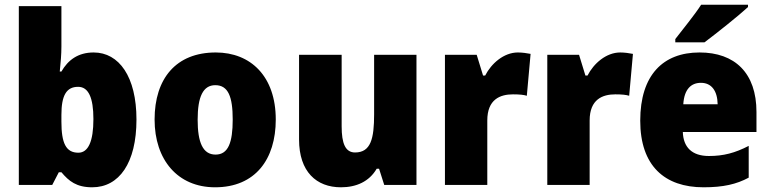

<svg xmlns="http://www.w3.org/2000/svg" viewBox="-20 -786 3271 816"><path d="M241 -588V-760H60V0H202L230 -54H241C273 -16 305 10 372 10C486 10 560 -93 560 -278C560 -460 486 -563 378 -563C312 -563 269 -531 241 -482H234C238 -520 241 -556 241 -588ZM312 -417C356 -417 377 -371 377 -280C377 -185 355 -137 313 -137C260 -137 241 -178 241 -269V-298C241 -380 262 -417 312 -417Z M1152 -278C1152 -461 1046 -563 897 -563C728 -563 637 -452 637 -278C637 -107 735 10 894 10C1065 10 1152 -109 1152 -278ZM820 -277C820 -375 843 -424 895 -424C950 -424 969 -375 969 -278C969 -180 950 -129 896 -129C842 -129 820 -181 820 -277Z M1750 -553H1570V-300C1570 -197 1556 -138 1489 -138C1448 -138 1432 -176 1432 -249V-553H1251V-193C1251 -56 1325 10 1429 10C1494 10 1549 -14 1581 -69H1591L1613 0H1750Z M2181 -563C2121 -563 2068 -516 2042 -465H2033L2006 -553H1871V0H2051V-274C2051 -364 2106 -385 2160 -385C2189 -385 2206 -383 2219 -379L2235 -557C2220 -560 2199 -563 2181 -563Z M2616 -563C2556 -563 2503 -516 2477 -465H2468L2441 -553H2306V0H2486V-274C2486 -364 2541 -385 2595 -385C2624 -385 2641 -383 2654 -379L2670 -557C2655 -560 2634 -563 2616 -563Z M3159 -756V-766H2960C2931 -721 2883 -663 2850 -620V-606H2974C3026 -645 3119 -719 3159 -756ZM2953 -563C2798 -563 2701 -467 2701 -273C2701 -81 2805 10 2970 10C3054 10 3110 -3 3162 -31V-166C3104 -136 3055 -123 2993 -123C2920 -123 2884 -161 2882 -225H3195V-310C3195 -476 3103 -563 2953 -563ZM2959 -434C3004 -434 3029 -400 3030 -343H2884C2888 -408 2918 -434 2959 -434Z"/></svg>

Font: Noto Sans Thai SemCond Blk
Style: Regular
Weight: 900
Width: 4
Designer: Monotype Design Team
Foundry: Monotype Imaging Inc.
Version: Version 2.002